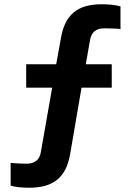

<svg xmlns="http://www.w3.org/2000/svg" viewBox="-20 -694 615 902"><path d="M117 188Q92 188 68.5 185.5Q45 183 30 178V71Q37 72 51.5 73Q66 74 81.5 74.5Q97 75 105 75Q134 75 151 61Q168 47 172 20L225 -282H103V-392H244L267 -519Q281 -598 326.5 -636Q372 -674 458 -674Q483 -674 506.5 -671.5Q530 -669 546 -664V-557Q540 -559 524.5 -559.5Q509 -560 494 -560.5Q479 -561 471 -561Q441 -561 424.5 -547.5Q408 -534 403 -506L383 -392H505V-282H363L309 33Q295 112 249 150Q203 188 117 188Z"/></svg>

Font: Gantari
Style: Bold
Weight: 700
Designer: Anugrah Pasau
Foundry: Lafontype
Version: Version 1.000; ttfautohint (v1.6)